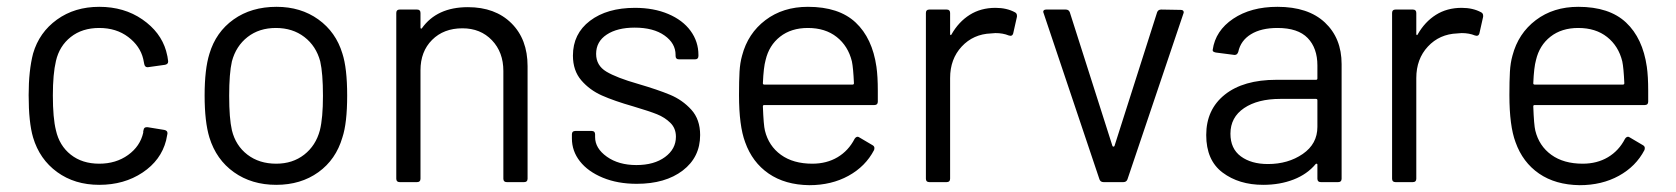

<svg xmlns="http://www.w3.org/2000/svg" viewBox="-20 -534 4914 563"><path d="M271 8Q199 8 147.5 -29.5Q96 -67 77 -131Q64 -175 64 -255Q64 -327 77 -377Q95 -439 147 -476.5Q199 -514 271 -514Q344 -514 397.5 -477Q451 -440 467 -385Q472 -367 473 -355V-353Q473 -346 464 -344L414 -337H412Q405 -337 403 -346L400 -361Q391 -399 356 -425.5Q321 -452 271 -452Q221 -452 187.5 -425.5Q154 -399 144 -355Q135 -317 135 -254Q135 -188 144 -152Q154 -107 187.5 -80.5Q221 -54 271 -54Q320 -54 355.5 -79.5Q391 -105 400 -145V-149L401 -153Q402 -161 410 -161Q411 -161 413 -161L462 -153Q471 -151 471 -144Q471 -143 471 -142L467 -122Q452 -64 398 -28Q344 8 271 8Z M790 8Q718 8 666 -29Q614 -66 594 -131Q580 -177 580 -254Q580 -331 594 -376Q613 -440 665 -477Q717 -514 791 -514Q862 -514 913.5 -477Q965 -440 984 -377Q998 -334 998 -254Q998 -173 984 -131Q965 -66 913.5 -29Q862 8 790 8ZM790 -54Q838 -54 872 -80.5Q906 -107 918 -152Q927 -188 927 -253Q927 -319 919 -354Q907 -399 872.5 -425.5Q838 -452 789 -452Q740 -452 706 -425.5Q672 -399 660 -354Q652 -319 652 -253Q652 -187 660 -152Q671 -107 705.5 -80.5Q740 -54 790 -54Z M1352 -513Q1432 -513 1479.5 -466Q1527 -419 1527 -340V-10Q1527 0 1517 0H1466Q1456 0 1456 -10V-326Q1456 -381 1422.5 -416Q1389 -451 1336 -451Q1281 -451 1247 -417Q1213 -383 1213 -328V-10Q1213 0 1203 0H1152Q1142 0 1142 -10V-496Q1142 -506 1152 -506H1203Q1213 -506 1213 -496V-453Q1213 -451 1214 -450.5Q1215 -450 1215 -450Q1216 -450 1217 -451Q1261 -513 1352 -513Z M1847 5Q1791 5 1747.5 -13Q1704 -31 1680.5 -61Q1657 -91 1657 -128V-140Q1657 -150 1667 -150H1715Q1725 -150 1725 -140V-132Q1725 -99 1759.5 -74.5Q1794 -50 1846 -50Q1898 -50 1930 -73.5Q1962 -97 1962 -133Q1962 -158 1945.5 -174Q1929 -190 1906.5 -199Q1884 -208 1837 -222Q1781 -238 1745 -254Q1709 -270 1684.5 -298.5Q1660 -327 1660 -371Q1660 -435 1710 -473Q1760 -511 1842 -511Q1897 -511 1939.5 -493Q1982 -475 2005 -443.5Q2028 -412 2028 -373V-370Q2028 -360 2018 -360H1971Q1961 -360 1961 -370V-373Q1961 -407 1928.5 -430Q1896 -453 1841 -453Q1790 -453 1759 -432.5Q1728 -412 1728 -376Q1728 -342 1758 -324Q1788 -306 1851 -288Q1909 -271 1945 -256Q1981 -241 2007 -212.5Q2033 -184 2033 -138Q2033 -73 1982 -34Q1931 5 1847 5Z M2550 -338Q2554 -310 2554 -268V-236Q2554 -226 2544 -226H2221Q2217 -226 2217 -222Q2219 -167 2223 -151Q2234 -106 2270 -80Q2306 -54 2362 -54Q2404 -54 2436 -73Q2468 -92 2486 -127Q2490 -133 2495 -133Q2497 -133 2500 -131L2539 -108Q2544 -105 2544 -100Q2544 -97 2543 -94Q2518 -46 2468 -18.5Q2418 9 2353 9Q2282 8 2234 -25Q2186 -58 2165 -117Q2147 -165 2147 -255Q2147 -297 2148.5 -323.5Q2150 -350 2156 -371Q2173 -436 2224.5 -475Q2276 -514 2349 -514Q2440 -514 2489 -468Q2538 -422 2550 -338ZM2349 -452Q2300 -452 2267.5 -426.5Q2235 -401 2225 -358Q2219 -337 2217 -290Q2217 -286 2221 -286H2480Q2484 -286 2484 -290Q2482 -335 2478 -354Q2467 -399 2433.5 -425.5Q2400 -452 2349 -452Z M2899 -511Q2932 -511 2956 -498Q2962 -495 2962 -488Q2962 -487 2962 -485L2951 -436Q2949 -429 2943 -429Q2941 -429 2938 -430Q2921 -437 2899 -437L2886 -436Q2834 -434 2800 -397.5Q2766 -361 2766 -305V-10Q2766 0 2756 0H2705Q2695 0 2695 -10V-496Q2695 -506 2705 -506H2756Q2766 -506 2766 -496V-435Q2766 -432 2767 -431.5Q2768 -431 2768 -431Q2769 -431 2770 -433Q2791 -470 2823.5 -490.5Q2856 -511 2899 -511Z M3216 0Q3207 0 3204 -8L3039 -499Q3039 -506 3048 -506H3105Q3114 -506 3117 -498L3242 -106Q3243 -104 3245 -104Q3247 -104 3248 -106L3373 -498Q3376 -506 3385 -506L3442 -505Q3451 -505 3451 -498Q3451 -496 3450 -494L3286 -8Q3283 0 3274 0Z M3726 -514Q3816 -514 3865 -468Q3914 -422 3914 -346V-10Q3914 0 3904 0H3853Q3843 0 3843 -10V-51Q3843 -53 3842 -53.5Q3841 -54 3840 -54Q3839 -54 3838 -53Q3813 -23 3773 -7.5Q3733 8 3684 8Q3613 8 3565 -28Q3517 -64 3517 -138Q3517 -213 3571.5 -256.5Q3626 -300 3723 -300H3839Q3843 -300 3843 -304V-342Q3843 -393 3814.5 -422.5Q3786 -452 3726 -452Q3678 -452 3648 -433.5Q3618 -415 3611 -382Q3608 -373 3601 -373Q3600 -373 3599 -373L3545 -380Q3536 -382 3536 -386Q3536 -387 3536 -388Q3544 -444 3596 -479Q3648 -514 3726 -514ZM3698 -53Q3757 -53 3800 -82.5Q3843 -112 3843 -162V-240Q3843 -244 3839 -244H3734Q3668 -244 3628 -217Q3588 -190 3588 -142Q3588 -98 3618.5 -75.5Q3649 -53 3698 -53Z M4266 -511Q4299 -511 4323 -498Q4329 -495 4329 -488Q4329 -487 4329 -485L4318 -436Q4316 -429 4310 -429Q4308 -429 4305 -430Q4288 -437 4266 -437L4253 -436Q4201 -434 4167 -397.5Q4133 -361 4133 -305V-10Q4133 0 4123 0H4072Q4062 0 4062 -10V-496Q4062 -506 4072 -506H4123Q4133 -506 4133 -496V-435Q4133 -432 4134 -431.5Q4135 -431 4135 -431Q4136 -431 4137 -433Q4158 -470 4190.5 -490.5Q4223 -511 4266 -511Z M4809 -338Q4813 -310 4813 -268V-236Q4813 -226 4803 -226H4480Q4476 -226 4476 -222Q4478 -167 4482 -151Q4493 -106 4529 -80Q4565 -54 4621 -54Q4663 -54 4695 -73Q4727 -92 4745 -127Q4749 -133 4754 -133Q4756 -133 4759 -131L4798 -108Q4803 -105 4803 -100Q4803 -97 4802 -94Q4777 -46 4727 -18.5Q4677 9 4612 9Q4541 8 4493 -25Q4445 -58 4424 -117Q4406 -165 4406 -255Q4406 -297 4407.5 -323.5Q4409 -350 4415 -371Q4432 -436 4483.5 -475Q4535 -514 4608 -514Q4699 -514 4748 -468Q4797 -422 4809 -338ZM4608 -452Q4559 -452 4526.5 -426.5Q4494 -401 4484 -358Q4478 -337 4476 -290Q4476 -286 4480 -286H4739Q4743 -286 4743 -290Q4741 -335 4737 -354Q4726 -399 4692.5 -425.5Q4659 -452 4608 -452Z"/></svg>

Font: LinhAnh
Style: Regular
Weight: 400
Designer: Jeremy Tribby
Foundry: Tribby Type
Version: Version 1.408